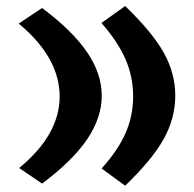

<svg xmlns="http://www.w3.org/2000/svg" viewBox="-20 -585 627 621"><path d="M384.8 -565.4Q472.2 -481.4 509.5 -414.8Q546.9 -348.1 546.9 -275.4Q546.9 -202.6 509.5 -135.5Q472.2 -68.4 384.8 15.6L308.6 -40Q362.3 -99.6 386.5 -155.3Q410.6 -210.9 410.6 -272.9Q410.6 -336.4 386 -393.3Q361.3 -450.2 308.1 -510.7ZM116.2 -559.1Q215.3 -484.9 262.2 -415.5Q309.1 -346.2 309.1 -275.4Q309.1 -204.6 262.2 -135Q215.3 -65.4 116.2 8.8L42 -41.5Q172.9 -149.4 172.9 -272.9Q172.9 -398.9 40.5 -508.8Z"/></svg>

Font: Pinar-FD ExtraBold
Style: Regular
Weight: 800
Designer: Amin Abedi
Version: Version 3.000